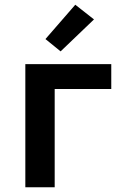

<svg xmlns="http://www.w3.org/2000/svg" viewBox="-20 -791 540 811"><path d="M87 0V-520H450V-415H211V0ZM236 -574 172 -626 298 -771 377 -709Z"/></svg>

Font: Iosevka Extrabold
Style: Regular
Weight: 800
Monospace: yes
Designer: Belleve Invis
Foundry: Belleve Invis
Version: Version 32.5.0; ttfautohint (v1.8.4)